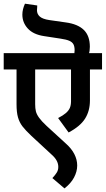

<svg xmlns="http://www.w3.org/2000/svg" viewBox="-30 -918 576 1046"><path d="M525.9 -539.6H460V-371.1Q460 -313.5 433.3 -271.5Q406.7 -229.5 343.8 -196.3L286.6 -274.9Q314 -289.1 329.1 -302.2Q344.2 -315.4 350.6 -330.3Q356.9 -345.2 356.9 -366.2V-539.6H161.6V-350.1Q161.6 -327.6 165.5 -311.5Q169.4 -295.4 182.9 -276.6Q196.3 -257.8 223.6 -232.4L329.1 -135.7Q359.9 -108.4 375.2 -78.1Q390.6 -47.9 390.6 -16.6Q390.6 16.1 373.5 48.6Q356.4 81.1 321.3 108.4L255.4 52.2Q272 34.2 279.8 21.2Q287.6 8.3 287.6 -8.8Q287.6 -43.5 252.4 -74.7L141.1 -177.7Q108.9 -208 92.3 -229.7Q75.7 -251.5 67.9 -279.1Q60.1 -306.6 60.1 -350.1V-539.6H-9.8V-628.4H525.9ZM373.5 -603.5Q376.5 -636.7 376.5 -644.5Q376.5 -665.5 369.6 -677.5Q362.8 -689.5 346.4 -696.3Q330.1 -703.1 299.8 -707.5L210.4 -721.2Q151.4 -730 121.6 -762.5Q91.8 -794.9 91.8 -838.4Q91.8 -866.7 106 -897.9L172.9 -888.2L172.4 -876.5L171.4 -862.3Q171.4 -841.3 187 -827.6Q202.6 -814 239.3 -808.6L328.1 -795.9Q393.6 -787.1 426.5 -755.1Q459.5 -723.1 459.5 -663.1Q459.5 -640.6 453.4 -619.4Q447.3 -598.1 429.7 -570.3L371.6 -586.4Q372.6 -597.7 373.5 -603.5Z"/></svg>

Font: Varta
Style: Bold
Weight: 700
Designer: Joana Correia, Viktoriya Grabowska, Eben Sorkin
Foundry: Sorkin Type
Version: Version 1.002; ttfautohint (v1.3) -l 8 -r 24 -G 200 -x 12 -H